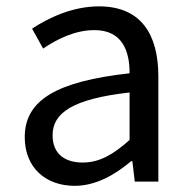

<svg xmlns="http://www.w3.org/2000/svg" viewBox="-20 -577 603 610"><path d="M217.2 13.4C284.5 13.4 345.4 -21.7 396.7 -64.9H400.5L408.2 0H483.1V-334C483.1 -468.7 427.5 -556.8 294.5 -556.8C207.4 -556.8 131.2 -518.2 81.9 -486L117 -422.7C160 -451.7 216.8 -481.3 280 -481.3C369.2 -481.3 391.9 -414 391.7 -344.2C160.5 -318.4 58.6 -259.5 58.6 -141.3C58.6 -43.3 126.2 13.4 217.2 13.4ZM242.8 -60.6C189.4 -60.6 147.1 -85.1 147.1 -147.4C147.1 -217.3 208.7 -262.5 391.7 -283.2V-132.4C339.4 -85.5 295.3 -60.6 242.8 -60.6Z"/></svg>

Font: Source Han Sans JP VF
Style: Regular
Weight: 250
Designer: Ryoko NISHIZUKA 西塚涼子 (kana, bopomofo & ideographs); Paul D. Hunt (Latin, Greek & Cyrillic); Sandoll Communications 산돌커뮤니
Foundry: Adobe
Version: Version 2.004;hotconv 1.0.118;makeotfexe 2.5.65603